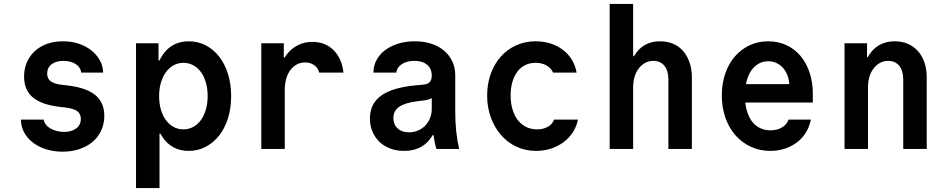

<svg xmlns="http://www.w3.org/2000/svg" viewBox="-20 -761 4840 981"><path d="M87 -150Q87 -115 103 -85Q119 -55 147.5 -33Q176 -11 215 1.5Q254 14 300 14Q347 14 386.5 0.5Q426 -13 454 -37Q482 -61 497.5 -95Q513 -129 513 -169Q513 -238 466 -276Q419 -314 320 -325L293 -328Q255 -333 238 -346.5Q221 -360 221 -385Q221 -415 243.5 -432.5Q266 -450 304 -450Q342 -450 367 -433.5Q392 -417 395 -390H507Q506 -425 489.5 -454Q473 -483 445.5 -504.5Q418 -526 381.5 -538Q345 -550 302 -550Q257 -550 220.5 -537Q184 -524 158 -500Q132 -476 117.5 -443Q103 -410 103 -370Q103 -301 147.5 -263.5Q192 -226 285 -215L312 -212Q355 -207 374 -193.5Q393 -180 393 -154Q393 -123 369.5 -105Q346 -87 307 -87Q287 -87 269 -92Q251 -97 237 -105Q223 -113 214 -125Q205 -137 203 -150Z M944 -550Q900 -550 866 -531.5Q832 -513 809 -477.5Q786 -442 774 -390Q762 -338 762 -270Q762 -203 774 -150.5Q786 -98 809 -62.5Q832 -27 866 -8.5Q900 10 944 10Q991.6 10 1031.3 -11Q1071 -32 1100 -69Q1129 -106 1145 -157.3Q1161 -208.6 1161 -270Q1161 -331.4 1145 -382.7Q1129 -434 1100.2 -471.2Q1071.3 -508.4 1031.5 -529.2Q991.7 -550 944 -550ZM917 -440Q944.2 -440 967.3 -427.6Q990.3 -415.3 1006.6 -392.8Q1022.9 -370.4 1031.9 -339.3Q1041 -308.2 1041 -270Q1041 -233 1031.9 -201.6Q1022.9 -170.3 1006.6 -147.6Q990.3 -124.9 967.3 -112.5Q944.2 -100 917 -100Q889.6 -100 866.6 -112.7Q843.6 -125.3 827.3 -147.7Q811 -170 802 -201.3Q793 -232.6 793 -270.3Q793 -308 802.2 -338.9Q811.5 -369.9 827.7 -392.3Q843.9 -414.6 866.8 -427.3Q889.7 -440 917 -440ZM675 -540V200H795V-78H803L776 -250L798 -452H790V-540Z M1435 0V-302Q1435 -333 1442.5 -359Q1450 -385 1464 -403.5Q1478 -422 1497 -432Q1516 -442 1539 -442Q1566 -442 1585.5 -428Q1605 -414 1611 -390H1735Q1727 -462 1684.5 -504.5Q1642 -547 1576 -547Q1535 -547 1501.5 -530Q1468 -513 1444.5 -482Q1421 -451 1408 -407.5Q1395 -364 1395 -311L1438 -467H1430V-540H1315V0Z M2186 -375Q2186 -352 2175 -341Q2164 -330 2138 -328L2105 -325Q1985 -314 1927.5 -272.5Q1870 -231 1870 -156Q1870 -119 1883 -88.5Q1896 -58 1919 -36Q1942 -14 1974 -2Q2006 10 2045 10Q2086 10 2118 -4Q2150 -18 2172 -44Q2194 -70 2206 -107.5Q2218 -145 2218 -193L2165 -70H2195Q2198 -50 2201.5 -32.5Q2205 -15 2210 0H2326Q2316 -42 2311 -90Q2306 -138 2306 -193V-376Q2306 -415 2291 -447Q2276 -479 2249 -502Q2222 -525 2184 -537.5Q2146 -550 2099 -550Q2053 -550 2014.5 -538Q1976 -526 1948 -505Q1920 -484 1904 -454.5Q1888 -425 1888 -390H2005Q2008 -417 2033.5 -433.5Q2059 -450 2097 -450Q2139 -450 2162.5 -430Q2186 -410 2186 -375ZM2186 -292V-204Q2186 -179 2177 -157Q2168 -135 2152.5 -119Q2137 -103 2115.5 -94Q2094 -85 2070 -85Q2033 -85 2011.5 -105Q1990 -125 1990 -158Q1990 -195 2019.5 -215.5Q2049 -236 2115 -244L2147 -248Q2189 -253 2208 -278.5Q2227 -304 2227 -352Z M2811 -150Q2803 -127 2779.5 -113.5Q2756 -100 2724 -100Q2693 -100 2668 -112.5Q2643 -125 2625.5 -147.5Q2608 -170 2598.5 -202.5Q2589 -235 2589 -274Q2589 -312 2598 -342.5Q2607 -373 2623.5 -395Q2640 -417 2663.5 -428.5Q2687 -440 2717 -440Q2749 -440 2772.5 -426.5Q2796 -413 2806 -390H2926Q2920 -426 2902 -455.5Q2884 -485 2856.5 -506Q2829 -527 2793.5 -538.5Q2758 -550 2717 -550Q2663 -550 2617.5 -529.5Q2572 -509 2539 -472Q2506 -435 2487.5 -384Q2469 -333 2469 -273Q2469 -212 2488 -160.5Q2507 -109 2540 -71Q2573 -33 2619 -11.5Q2665 10 2719 10Q2759 10 2794.5 -1.5Q2830 -13 2858.5 -34Q2887 -55 2906.5 -84.5Q2926 -114 2933 -150Z M3095 0H3215V-315Q3215 -345 3222.5 -369.5Q3230 -394 3244 -412Q3258 -430 3277 -440Q3296 -450 3318 -450Q3354 -450 3374.5 -425Q3395 -400 3395 -355V0H3515V-365Q3515 -407 3503.5 -441Q3492 -475 3471 -499.5Q3450 -524 3420 -537Q3390 -550 3353 -550Q3314 -550 3283.5 -535.5Q3253 -521 3232 -493Q3211 -465 3199.5 -425Q3188 -385 3188 -335L3223 -474H3215V-741H3095Z M3728 -237H4133V-282Q4133 -341.6 4116.3 -390.9Q4099.6 -440.1 4069.8 -475.6Q4040 -511 3997.8 -530.5Q3955.6 -550 3905.4 -550Q3853 -550 3809.7 -529.5Q3766.4 -509 3734.7 -472.5Q3703 -436 3685.5 -384.8Q3668 -333.5 3668 -273.3Q3668 -211 3686.6 -158.8Q3705.2 -106.6 3738.1 -69.3Q3771 -32 3816.7 -11Q3862.4 10 3916 10Q3955.6 10 3990.3 -1.5Q4025 -13 4052.5 -34Q4080 -55 4098 -84.5Q4116 -114 4123 -150H4009Q4000 -124 3974.8 -109.5Q3949.6 -95 3916 -95Q3886.2 -95 3861.6 -107.5Q3837 -120 3820.5 -143Q3804 -166 3795 -199Q3786 -232 3786 -272.7Q3786 -312.6 3794.5 -345.3Q3803 -378 3818.5 -400.5Q3834 -423 3856 -435.5Q3878 -448 3905 -448Q3927.5 -448 3946.2 -439.5Q3965 -431 3979 -416Q3993 -401 4002 -379.5Q4011 -358 4013 -331H3728Z M4295 0H4415V-315Q4415 -345 4422.5 -369.5Q4430 -394 4444 -412Q4458 -430 4477 -440Q4496 -450 4518 -450Q4554 -450 4574.5 -425Q4595 -400 4595 -355V0H4715V-365Q4715 -407 4703.5 -441Q4692 -475 4670.5 -499.5Q4649 -524 4619 -537Q4589 -550 4552 -550Q4513 -550 4482 -535.5Q4451 -521 4429.5 -493Q4408 -465 4396.5 -425Q4385 -385 4385 -335L4418 -469H4410V-540H4295Z"/></svg>

Font: CommitMonoV143 ExtLt
Style: Regular
Weight: 200
Monospace: yes
Designer: Eigil Nikolajsen
Foundry: Eigil Nikolajsen
Version: Version 1.143